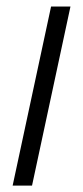

<svg xmlns="http://www.w3.org/2000/svg" viewBox="-20 -580 260 600"><path d="M200.2 -559.6Q169.9 -419.9 80.1 0Q65.4 0 19.5 0Q49.8 -139.6 139.6 -559.6Q155.3 -559.6 200.2 -559.6Z"/></svg>

Font: Moonwalk
Style: Regular
Weight: 400
Designer: BarCoded
Foundry: BarCoded
Version: Version 1.0